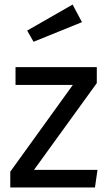

<svg xmlns="http://www.w3.org/2000/svg" viewBox="-20 -821 477 841"><path d="M99 -687 127 -638 339 -724 298 -801ZM48 -527V-449H299L25 -69V0H396L407 -77H129L404 -457V-527Z"/></svg>

Font: Fira Sans
Style: Regular
Weight: 400
Designer: Carrois Corporate & Edenspiekermann AG
Foundry: Carrois Corporate GbR & Edenspiekermann AG
Version: Version 4.203